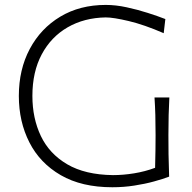

<svg xmlns="http://www.w3.org/2000/svg" viewBox="-20 -766 795 796"><path d="M623 -70.3Q581.1 -54.7 535.9 -47.4Q490.7 -40 448.2 -40Q332.5 -41.5 258.5 -85Q184.6 -128.4 149.4 -202.1Q114.3 -275.9 114.3 -368.2Q114.3 -468.3 153.1 -540.8Q191.9 -613.3 260.5 -652.8Q329.1 -692.4 418.5 -693.8Q450.2 -693.8 513.9 -678.7Q577.6 -663.6 658.7 -628.4L665.5 -687Q634.3 -699.2 592.3 -712.6Q550.3 -726.1 505.1 -735.8Q460 -745.6 418.5 -745.6Q311 -745.6 230 -697Q148.9 -648.4 103.5 -563.2Q58.1 -478 58.1 -368.2Q58.1 -261.7 101.8 -175.8Q145.5 -89.8 231.9 -39.8Q318.4 10.3 445.8 10.3Q492.7 10.3 536.9 3.4Q581.1 -3.4 618.4 -13.7Q655.8 -23.9 681.2 -33.7Q679.2 -85.9 678.7 -126.5Q678.2 -167 678.2 -206.1Q678.2 -252.9 679.2 -288.8Q680.2 -324.7 682.1 -361.8H620.6Q623 -324.7 624 -288.8Q625 -252.9 625 -206.1Q625 -174.3 624.5 -141.8Q624 -109.4 623 -70.3Z"/></svg>

Font: Pinar FD VF
Style: Regular
Weight: 300
Designer: Amin Abedi
Version: Version 2.000